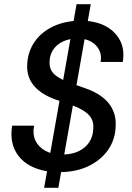

<svg xmlns="http://www.w3.org/2000/svg" viewBox="-20 -811 630 918"><path d="M191 87 346 -791H414L259 87ZM263 12Q188 12 133.5 -14Q79 -40 53 -90Q27 -140 38 -210H143Q135 -170 149.5 -139Q164 -108 197 -90Q230 -72 275 -72Q322 -72 355 -87.5Q388 -103 406.5 -131Q425 -159 426 -196Q428 -222 419 -240.5Q410 -259 392.5 -272.5Q375 -286 352 -296.5Q329 -307 301.5 -316.5Q274 -326 246 -335Q176 -360 141.5 -402Q107 -444 110 -502Q113 -565 146 -612Q179 -659 236 -685.5Q293 -712 367 -712Q434 -712 482 -687.5Q530 -663 553.5 -618.5Q577 -574 567 -515H461Q467 -546 454.5 -571.5Q442 -597 415.5 -612Q389 -627 351 -627Q312 -627 282 -613Q252 -599 235 -574.5Q218 -550 217 -517Q216 -494 223.5 -478Q231 -462 246.5 -450Q262 -438 283 -428Q304 -418 330 -409.5Q356 -401 385 -390Q418 -379 446 -362.5Q474 -346 494 -324Q514 -302 524.5 -273Q535 -244 533 -207Q531 -143 496.5 -94Q462 -45 402.5 -16.5Q343 12 263 12Z"/></svg>

Font: DM Sans Medium
Style: Italic
Weight: 500
Italic angle: -10°
Designer: Colophon Foundry, Jonny Pinhorn
Foundry: Colophon Foundry
Version: Version 4.004;gftools[0.9.30]